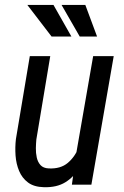

<svg xmlns="http://www.w3.org/2000/svg" viewBox="-20 -759 509 789"><path d="M293 -127 362.8 -528.3H447.3L355.5 0H275.4ZM324.7 -235.4 354 -236.3Q348.6 -193.4 337.4 -149.2Q326.2 -105 304.9 -68.4Q283.7 -31.7 248.5 -10Q213.4 11.7 160.6 10.3Q119.6 9.3 95.2 -9Q70.8 -27.3 58.6 -56.4Q46.4 -85.4 43.9 -119.9Q41.5 -154.3 45.4 -187.5L102.5 -528.3H186.5L129.4 -186Q127.9 -170.4 127.4 -150.4Q127 -130.4 131.1 -111.6Q135.3 -92.8 146.7 -80.3Q158.2 -67.9 180.2 -66.9Q229 -64.5 258.8 -89.8Q288.6 -115.2 304 -155Q319.3 -194.8 324.7 -235.4ZM273.4 -608.9 199.7 -738.8H92.3L191.9 -608.9ZM378.9 -608.9 330.6 -738.8H232.9L307.6 -608.9Z"/></svg>

Font: Roboto Condensed
Style: Italic
Weight: 400
Italic angle: -12°
Designer: Christian Robertson
Foundry: Google
Version: Version 3.0